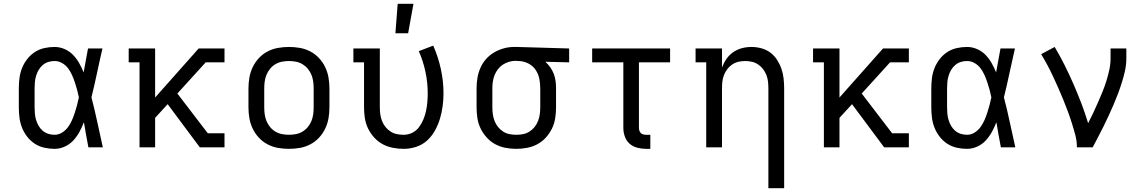

<svg xmlns="http://www.w3.org/2000/svg" viewBox="-20 -775 6040 1010"><path d="M267 8Q240 8 213 2Q186 -4 163 -19Q140 -34 123 -56Q106 -78 96 -103Q86 -128 82.5 -155.5Q79 -183 79 -210V-310Q79 -337 82.5 -364.5Q86 -392 96 -417Q106 -442 123 -464Q140 -486 163 -501Q186 -516 213 -522Q240 -528 267 -528Q294 -528 319.5 -517Q345 -506 364 -486.5Q383 -467 396.5 -443Q410 -419 420 -394Q426 -426 431.5 -457.5Q437 -489 443 -520H519Q504 -456 490.5 -391.5Q477 -327 461 -263Q478 -198 492 -132Q506 -66 521 0H445Q439 -32 433 -64.5Q427 -97 422 -129L421 -131Q411 -105 397.5 -80.5Q384 -56 365.5 -36Q347 -16 321 -4Q295 8 267 8ZM267 -66Q288 -66 306.5 -77.5Q325 -89 337.5 -106Q350 -123 358.5 -142.5Q367 -162 373.5 -182Q380 -202 385.5 -222.5Q391 -243 395 -263Q391 -283 385.5 -303Q380 -323 373.5 -342.5Q367 -362 358.5 -381Q350 -400 337.5 -416.5Q325 -433 306.5 -443.5Q288 -454 267 -454Q250 -454 234 -449Q218 -444 205 -433Q192 -422 183.5 -407.5Q175 -393 170 -376.5Q165 -360 163.5 -343.5Q162 -327 162 -310V-210Q162 -193 163.5 -176.5Q165 -160 170 -143.5Q175 -127 183.5 -112.5Q192 -98 205 -87Q218 -76 234 -71Q250 -66 267 -66Z M714 0V-447H657V-520H796V-262L1025 -520H1161V-447H1062L913 -283L1073 -74H1161V0H1031L862 -227L796 -155V0Z M1500 8Q1471 8 1442.5 3Q1414 -2 1388 -15.5Q1362 -29 1342 -50.5Q1322 -72 1309.5 -98Q1297 -124 1292 -152.5Q1287 -181 1287 -210V-310Q1287 -339 1292 -367.5Q1297 -396 1309.5 -422Q1322 -448 1342 -469.5Q1362 -491 1388 -504.5Q1414 -518 1442.5 -523Q1471 -528 1500 -528Q1529 -528 1557.5 -523Q1586 -518 1612 -504.5Q1638 -491 1658 -469.5Q1678 -448 1690.5 -422Q1703 -396 1708 -367.5Q1713 -339 1713 -310V-210Q1713 -181 1708 -152.5Q1703 -124 1690.5 -98Q1678 -72 1658 -50.5Q1638 -29 1612 -15.5Q1586 -2 1557.5 3Q1529 8 1500 8ZM1500 -66Q1518 -66 1536.5 -69.5Q1555 -73 1571 -82.5Q1587 -92 1599 -106.5Q1611 -121 1618 -138Q1625 -155 1627.5 -173.5Q1630 -192 1630 -210V-310Q1630 -328 1627.5 -346.5Q1625 -365 1618 -382Q1611 -399 1599 -413.5Q1587 -428 1571 -437.5Q1555 -447 1536.5 -450.5Q1518 -454 1500 -454Q1482 -454 1463.5 -450.5Q1445 -447 1429 -437.5Q1413 -428 1401 -413.5Q1389 -399 1382 -382Q1375 -365 1372.5 -346.5Q1370 -328 1370 -310V-210Q1370 -192 1372.5 -173.5Q1375 -155 1382 -138Q1389 -121 1401 -106.5Q1413 -92 1429 -82.5Q1445 -73 1463.5 -69.5Q1482 -66 1500 -66Z M2104 8Q2075 8 2046.5 2.5Q2018 -3 1993 -16.5Q1968 -30 1948.5 -51.5Q1929 -73 1916.5 -98.5Q1904 -124 1899.5 -152.5Q1895 -181 1895 -210V-447H1839V-520H1978V-210Q1978 -192 1980.5 -174Q1983 -156 1989.5 -139Q1996 -122 2007.5 -107.5Q2019 -93 2034.5 -83Q2050 -73 2068 -69.5Q2086 -66 2104 -66Q2127 -66 2148.5 -76.5Q2170 -87 2184 -106Q2198 -125 2207 -146.5Q2216 -168 2221 -191Q2226 -214 2228 -237.5Q2230 -261 2230 -284Q2230 -341 2218 -397.5Q2206 -454 2183 -506L2259 -535Q2285 -476 2299 -412Q2313 -348 2313 -284Q2313 -250 2308.5 -216.5Q2304 -183 2294.5 -151Q2285 -119 2268.5 -89Q2252 -59 2227.5 -36.5Q2203 -14 2170.5 -3Q2138 8 2104 8ZM2060 -600 2072 -755H2155L2127 -600Z M2696 8Q2667 8 2638.5 2.5Q2610 -3 2585 -16.5Q2560 -30 2540.5 -51.5Q2521 -73 2508.5 -98.5Q2496 -124 2491.5 -152.5Q2487 -181 2487 -210V-310Q2487 -338 2491.5 -365Q2496 -392 2507 -417.5Q2518 -443 2536.5 -464Q2555 -485 2579 -499Q2603 -513 2629.5 -520.5Q2656 -528 2684 -528H2700L2974 -520V-447L2849 -450Q2863 -437 2874.5 -421Q2886 -405 2893 -386.5Q2900 -368 2902.5 -349Q2905 -330 2905 -310V-210Q2905 -181 2900.5 -152.5Q2896 -124 2883.5 -98.5Q2871 -73 2851.5 -51.5Q2832 -30 2807 -16.5Q2782 -3 2753.5 2.5Q2725 8 2696 8ZM2696 -66Q2714 -66 2732 -69.5Q2750 -73 2765.5 -83Q2781 -93 2792.5 -107.5Q2804 -122 2810.5 -139Q2817 -156 2819.5 -174Q2822 -192 2822 -210V-310Q2822 -336 2817 -361Q2812 -386 2797.5 -407.5Q2783 -429 2759.5 -441Q2736 -453 2710 -454H2700Q2698 -455 2696 -455Q2694 -455 2691 -455Q2674 -455 2656.5 -449.5Q2639 -444 2624.5 -434.5Q2610 -425 2599 -410.5Q2588 -396 2581.5 -379.5Q2575 -363 2572.5 -345.5Q2570 -328 2570 -310V-210Q2570 -192 2572.5 -174Q2575 -156 2581.5 -139Q2588 -122 2599.5 -107.5Q2611 -93 2626.5 -83Q2642 -73 2660 -69.5Q2678 -66 2696 -66Z M3401 8H3378Q3355 8 3332 2Q3309 -4 3292 -19Q3275 -34 3267 -56.5Q3259 -79 3259 -102V-447H3095V-520H3505V-447H3341V-102Q3341 -95 3343.5 -87.5Q3346 -80 3351 -75Q3356 -70 3363.5 -68Q3371 -66 3378 -66H3401Z M4022 215V-310Q4022 -328 4020 -346Q4018 -364 4011.5 -380.5Q4005 -397 3994 -411.5Q3983 -426 3968 -436Q3953 -446 3935.5 -450Q3918 -454 3900 -454Q3882 -454 3864.5 -450Q3847 -446 3832 -436Q3817 -426 3806 -411.5Q3795 -397 3788.5 -380.5Q3782 -364 3780 -346Q3778 -328 3778 -310V0H3695V-447H3639V-520H3778V-420Q3787 -444 3801.5 -465Q3816 -486 3837 -500.5Q3858 -515 3882.5 -521.5Q3907 -528 3933 -528Q3959 -528 3985 -521Q4011 -514 4032 -498.5Q4053 -483 4067.5 -460.5Q4082 -438 4090.5 -413.5Q4099 -389 4102 -362.5Q4105 -336 4105 -310V215Z M4314 0V-447H4257V-520H4396V-262L4625 -520H4761V-447H4662L4513 -283L4673 -74H4761V0H4631L4462 -227L4396 -155V0Z M5067 8Q5040 8 5013 2Q4986 -4 4963 -19Q4940 -34 4923 -56Q4906 -78 4896 -103Q4886 -128 4882.5 -155.5Q4879 -183 4879 -210V-310Q4879 -337 4882.5 -364.5Q4886 -392 4896 -417Q4906 -442 4923 -464Q4940 -486 4963 -501Q4986 -516 5013 -522Q5040 -528 5067 -528Q5094 -528 5119.5 -517Q5145 -506 5164 -486.5Q5183 -467 5196.5 -443Q5210 -419 5220 -394Q5226 -426 5231.5 -457.5Q5237 -489 5243 -520H5319Q5304 -456 5290.5 -391.5Q5277 -327 5261 -263Q5278 -198 5292 -132Q5306 -66 5321 0H5245Q5239 -32 5233 -64.5Q5227 -97 5222 -129L5221 -131Q5211 -105 5197.5 -80.5Q5184 -56 5165.5 -36Q5147 -16 5121 -4Q5095 8 5067 8ZM5067 -66Q5088 -66 5106.5 -77.5Q5125 -89 5137.5 -106Q5150 -123 5158.5 -142.5Q5167 -162 5173.5 -182Q5180 -202 5185.5 -222.5Q5191 -243 5195 -263Q5191 -283 5185.5 -303Q5180 -323 5173.5 -342.5Q5167 -362 5158.5 -381Q5150 -400 5137.5 -416.5Q5125 -433 5106.5 -443.5Q5088 -454 5067 -454Q5050 -454 5034 -449Q5018 -444 5005 -433Q4992 -422 4983.5 -407.5Q4975 -393 4970 -376.5Q4965 -360 4963.5 -343.5Q4962 -327 4962 -310V-210Q4962 -193 4963.5 -176.5Q4965 -160 4970 -143.5Q4975 -127 4983.5 -112.5Q4992 -98 5005 -87Q5018 -76 5034 -71Q5050 -66 5067 -66Z M5645 0Q5645 -33 5636.5 -65Q5628 -97 5618 -128.5Q5608 -160 5596.5 -191Q5585 -222 5572.5 -252.5Q5560 -283 5546.5 -313.5Q5533 -344 5519 -374Q5505 -404 5489.5 -433Q5474 -462 5457 -490L5528 -528Q5556 -481 5580.5 -432Q5605 -383 5627 -332.5Q5649 -282 5668.5 -231Q5688 -180 5704 -127Q5718 -154 5731 -181.5Q5744 -209 5756 -236.5Q5768 -264 5779.5 -292Q5791 -320 5800 -349Q5809 -378 5815.5 -408Q5822 -438 5822 -468V-520H5905V-468Q5905 -436 5898.5 -405.5Q5892 -375 5882.5 -344.5Q5873 -314 5862 -284.5Q5851 -255 5838.5 -226Q5826 -197 5813 -168.5Q5800 -140 5786 -112Q5772 -84 5757.5 -56Q5743 -28 5728 0Z"/></svg>

Font: Iosevka Etoile
Style: Regular
Weight: 400
Designer: Belleve Invis
Foundry: Belleve Invis
Version: Version 33.2.4